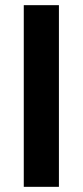

<svg xmlns="http://www.w3.org/2000/svg" viewBox="-20 -723 320 743"><path d="M72 0V-703H208V0Z"/></svg>

Font: Outfit SemiBold
Style: Regular
Weight: 600
Designer: Rodrigo Fuenzalida
Foundry: fragTYPE
Version: Version 1.100;gftools[0.9.27]